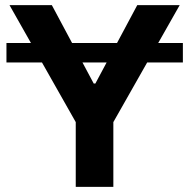

<svg xmlns="http://www.w3.org/2000/svg" viewBox="-20 -727 737 747"><path d="M691.5 -483.9H5.1V-559.7H691.5ZM181.7 -707 344.6 -402.1H351.1L514 -707H679.1L421 -251.9V0H274.7V-251.9L17 -707Z"/></svg>

Font: Pretendard GOV Variable
Style: Regular
Weight: 400
Designer: Base glyphs from Inter by Rasmus Andersson; Hangul glyphs from Noto Sans CJK(Source Han Sans) by Jang Soo-young and Kang
Foundry: Kil Hyung-jin
Version: Version 1.307;Glyphs 3.2 (3192)